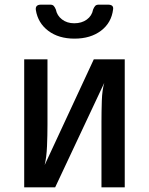

<svg xmlns="http://www.w3.org/2000/svg" viewBox="-20 -805 640 825"><path d="M84 0V-550H184V-269Q184 -225 182 -177Q180 -129 172 -96L383 -550H516V0H416V-281Q416 -326 417.5 -372Q419 -418 428 -449L217 0ZM300 -639Q232 -639 187.5 -672.5Q143 -706 134 -762Q131 -785 156 -785H196Q206 -785 211 -779.5Q216 -774 220 -764Q225 -738 246.5 -721.5Q268 -705 299 -705Q331 -705 353 -721Q375 -737 380 -764Q384 -774 389 -779.5Q394 -785 404 -785H444Q469 -785 466 -765Q459 -707 414 -673Q369 -639 300 -639Z"/></svg>

Font: Pitagon Sans Mono SemiBold
Style: Regular
Weight: 600
Monospace: yes
Designer: Travis Tran
Foundry: Pitagon
Version: Version 1.001; ttfautohint (v1.8.4.7-5d5b);gftools[0.9.26]